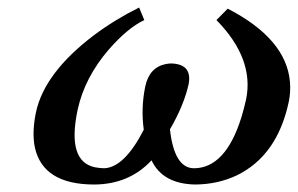

<svg xmlns="http://www.w3.org/2000/svg" viewBox="-20 -476 788 508"><path d="M744.1 -207Q713.9 -64.5 606.9 -12.2Q556.6 11.7 496.6 12.2Q410.6 10.7 380.9 -51.8Q321.8 11.7 229.5 12.2Q94.2 12.2 72.3 -85.4Q64 -125.5 75.2 -179.2Q97.7 -283.7 228.5 -382.8Q283.2 -423.8 348.1 -456.1L361.8 -422.9Q317.9 -402.3 267.6 -344.7Q204.1 -271 185.5 -186Q156.2 -47.9 232.4 -33.2Q243.7 -31.2 255.4 -30.8Q309.1 -32.7 360.4 -132.8Q352.5 -189.5 364.3 -247.1Q375 -297.9 418.9 -306.6Q426.8 -308.1 433.6 -308.1Q489.3 -306.2 479 -252.9Q466.8 -197.8 429.7 -133.8Q440.9 -31.7 492.7 -30.8Q577.1 -30.8 619.1 -167Q626 -189.9 631.3 -213.9Q652.8 -320.8 552.7 -422.9L582.5 -453.1Q736.8 -373.5 747.1 -260.3Q749.5 -233.4 744.1 -207Z"/></svg>

Font: Linux Libertine Slanted O
Style: Bold Slanted
Weight: 700
Designer: Philipp H. Poll
Foundry: Philipp H. Poll
Version: Version 5.0.0